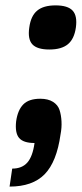

<svg xmlns="http://www.w3.org/2000/svg" viewBox="-20 -522 304 714"><path d="M186.5 -502Q232.4 -502 250.2 -482.4Q268.1 -462.9 262.2 -419.9Q256.3 -377.4 232.7 -357.7Q209 -337.9 163.6 -337.9Q118.2 -337.9 100.3 -357.2Q82.5 -376.5 88.9 -419.9Q94.7 -462.9 118.2 -482.4Q141.6 -502 186.5 -502ZM129.9 -154.8Q158.7 -154.8 177 -143.3Q195.3 -131.8 201.4 -113Q207.5 -94.2 208.7 -70.6Q210 -46.9 205.1 -22Q190.9 80.1 146 126Q101.1 171.9 15.6 171.9L25.4 105Q62 105 81.8 82.3Q101.6 59.6 108.4 9.8Q66.9 9.8 51 -9Q35.2 -27.8 40 -70.8Q45.9 -112.8 66.7 -133.8Q87.4 -154.8 129.9 -154.8Z"/></svg>

Font: Fivo Sans
Style: Italic
Weight: 700
Designer: Alexander Slobzheninov
Foundry: Alexander Slobzheninov
Version: 1.0